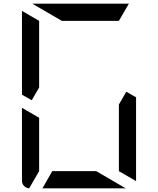

<svg xmlns="http://www.w3.org/2000/svg" viewBox="-20 -1020 856 1040"><path d="M192 -546 152 -477 99 -507V-959V-961L192 -907ZM315 -907 155 -1000H676H678L624 -907ZM661 0H210L263 -93H501ZM138 0Q122 -1 110.5 -12.5Q99 -24 99 -41V-436L192 -382V-93ZM717 -493V-41V-39L624 -93V-454L664 -523Z"/></svg>

Font: DSEG7 Modern Mini
Style: Regular
Weight: 400
Designer: Keshikan(Twitter:@keshinomi_88pro)
Version: Version 0.46